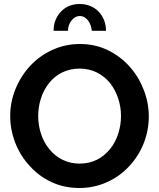

<svg xmlns="http://www.w3.org/2000/svg" viewBox="-20 -935 796 960"><path d="M439 -781H510Q510 -838 473 -877Q456 -895 431.5 -905Q407 -915 379 -915Q321 -915 285 -877Q248 -838 248 -781H320Q320 -811 338 -833Q356 -855 379 -855Q402 -855 419 -834Q436 -813 439 -781ZM626 -104Q673 -154 698.5 -218.5Q724 -283 724 -353Q724 -420 699 -485Q674 -550 629 -601Q582 -654 518.5 -684.5Q455 -715 380 -715Q307 -715 243 -686Q179 -657 131 -606Q84 -555 57.5 -490Q31 -425 31 -355Q31 -287 56 -222Q81 -157 127 -107Q174 -54 237.5 -24.5Q301 5 377 5Q450 5 514.5 -24Q579 -53 626 -104ZM224 -518Q251 -553 290.5 -572.5Q330 -592 378 -592Q425 -592 463.5 -573Q502 -554 530 -520Q556 -487 570.5 -444Q585 -401 585 -355Q585 -310 571.5 -267.5Q558 -225 532 -192Q472 -117 378 -117Q331 -117 292 -136.5Q253 -156 226 -190Q199 -223 185 -266Q171 -309 171 -355Q171 -400 184.5 -442.5Q198 -485 224 -518Z"/></svg>

Font: RT Raleway Bold
Style: Regular
Weight: 400
Designer: Matt McInerney, Pablo Impallari, Rodrigo Fuenzalida — Edited by Milan Moffatt in April 2016
Foundry: Matt McInerney, Pablo Impallari, Rodrigo Fuenzalida — Edited by Milan Moffatt in April 2016
Version: Version 3.001